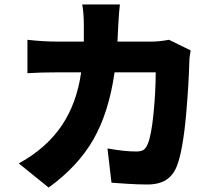

<svg xmlns="http://www.w3.org/2000/svg" viewBox="-20 -795 996 868"><path d="M65 -56.1Q188.6 -124.3 257.6 -225.1Q326.7 -326 346.9 -468H239Q164.8 -468 104 -464.1V-615.1Q176.5 -606.9 239 -606.9H359V-682.9Q359 -733 351.9 -774.9H522Q517.4 -736.5 514.9 -685Q512.4 -622.5 511 -606.9H664.1Q699.6 -606.9 744 -615.1L842 -567.1Q835.9 -535.5 835.9 -513.8Q834.2 -459.5 831 -405.4Q827.8 -351.2 821.4 -277.3Q815 -203.5 804.2 -140.8Q793.3 -78.1 779.1 -43Q762.8 -2.1 730.6 18.5Q698.5 39.1 644.9 39.1Q624.3 39.1 600.3 38.2Q576.3 37.3 560 36.2Q543.7 35.2 519 33.4Q494.3 31.6 484 30.9L465.9 -123.9Q542.3 -110.1 595.9 -110.1Q619 -110.1 630 -118.1Q641 -126.1 648.1 -144.9Q664.1 -181.8 674 -281.2Q683.9 -380.7 683.9 -468H497.9Q472.3 -287.3 402.5 -165.1Q332.7 -43 199.9 52.9Z"/></svg>

Font: Karasuma Gothic
Style: Black
Weight: 900
Designer: Rasmus Andersson / Ryoko Nishizuka
Foundry: Genbu
Version: Version 1.00